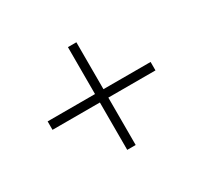

<svg xmlns="http://www.w3.org/2000/svg" viewBox="-100 -676 751 709"><g transform="rotate(-30 275.5 -321.0)"><path d="M258 -304V-102H294V-304H495V-340H294V-540H258V-340H56V-304Z"/></g></svg>

Font: Noto Sans Gurmukhi ExtraLight
Style: Regular
Weight: 200
Designer: Jelle Bosma - Monotype Design Team
Foundry: Monotype Imaging Inc.
Version: Version 2.004